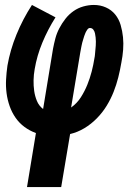

<svg xmlns="http://www.w3.org/2000/svg" viewBox="-20 -540 540 775"><path d="M89 215 125 -3Q100 -12 79 -27.5Q58 -43 43 -64.5Q28 -86 19 -111.5Q10 -137 6.5 -164Q3 -191 4.5 -219Q6 -247 10 -275Q21 -338 46.5 -400.5Q72 -463 109 -520L204 -470Q173 -421 151 -368Q129 -315 120 -261Q116 -239 115.5 -216.5Q115 -194 118 -173Q121 -152 129 -132.5Q137 -113 154 -100L194 -343Q198 -364 203.5 -385Q209 -406 219.5 -426Q230 -446 244 -464Q258 -482 276.5 -495Q295 -508 316.5 -514Q338 -520 359 -520Q385 -520 407.5 -510Q430 -500 445 -481.5Q460 -463 467 -439Q474 -415 476.5 -390Q479 -365 477 -339Q475 -313 470 -288Q465 -258 457.5 -228Q450 -198 438.5 -169Q427 -140 410.5 -113Q394 -86 371 -62.5Q348 -39 320.5 -22.5Q293 -6 263 1L227 215ZM267 -106Q291 -123 306.5 -147.5Q322 -172 332.5 -198Q343 -224 350 -251Q357 -278 361 -304Q363 -313 363.5 -321.5Q364 -330 365 -338.5Q366 -347 366.5 -355.5Q367 -364 367 -372.5Q367 -381 366 -389Q365 -397 363.5 -405Q362 -413 357 -420Q352 -427 343 -427Q337 -427 332.5 -420.5Q328 -414 325 -407.5Q322 -401 320 -394.5Q318 -388 316 -381.5Q314 -375 312 -368Q310 -361 309 -354.5Q308 -348 306.5 -341.5Q305 -335 304 -328Z"/></svg>

Font: Iosevka Heavy Oblique
Style: Regular
Weight: 900
Italic angle: -9°
Monospace: yes
Designer: Belleve Invis
Foundry: Belleve Invis
Version: Version 32.5.0; ttfautohint (v1.8.4)